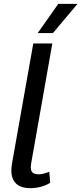

<svg xmlns="http://www.w3.org/2000/svg" viewBox="-20 -968 423 998"><path d="M39 -82Q39 -98 42 -116L153 -742H252L142 -119Q140 -103 140 -98Q140 -79 150 -70.5Q160 -62 181 -62Q202 -62 236 -75L241 -18Q221 -5 193.5 2.5Q166 10 137 10Q89 10 64 -13.5Q39 -37 39 -82ZM283 -948H383L255 -796H176Z"/></svg>

Font: Sarabun Medium
Style: Italic
Weight: 500
Italic angle: -10°
Designer: Suppakit Chalermlarp | Katatrad Co.,Ltd.
Foundry: Cadson Demak Co.,Ltd.
Version: Version 1.000; ttfautohint (v1.6)